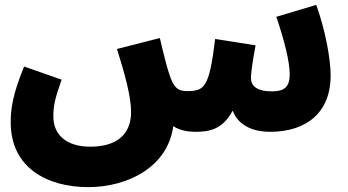

<svg xmlns="http://www.w3.org/2000/svg" viewBox="-20 -536 1430 788"><path d="M342 232C506 232 669 148 691 -18C722 2 760 5 782 5C840 5 894 -5 935 -82C960 -15 1028 5 1088 5C1243 5 1337 -79 1337 -225C1337 -297 1314 -416 1278 -516L1114 -467C1147 -370 1169 -284 1169 -230C1169 -180 1147 -161 1097 -161C1032 -161 1010 -185 1010 -215C1010 -243 1019 -296 1029 -350L863 -376C839 -179 820 -164 753 -162C711 -161 693 -174 674 -234C667 -254 654 -303 636 -380L460 -335C492 -234 518 -139 518 -77C518 22 452 66 350 66C256 66 199 20 199 -58C199 -101 205 -131 233 -209L79 -263C31 -146 24 -89 24 -33C24 151 172 232 342 232Z"/></svg>

Font: Noto Sans Arabic SemCond Blk
Style: Regular
Weight: 900
Width: 4
Designer: Monotype Design Team, Nadine Chahine, Nizar Qandah and Khaled Hosny
Foundry: Monotype Imaging Inc.
Version: Version 2.012